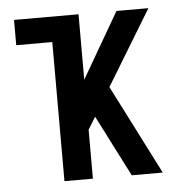

<svg xmlns="http://www.w3.org/2000/svg" viewBox="-43 -562 587 605"><g transform="rotate(-5 250.0 -260.0)"><path d="M137 0V-440H23V-520H227V-313L347 -520H448L304 -283L448 0H350L332 -35L251 -194L227 -155V0Z"/></g></svg>

Font: Iosevka SS04 Medium
Style: Regular
Weight: 500
Monospace: yes
Designer: Belleve Invis
Foundry: Belleve Invis
Version: Version 19.0.0; ttfautohint (v1.8.4)